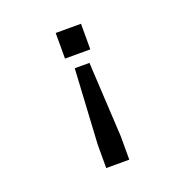

<svg xmlns="http://www.w3.org/2000/svg" viewBox="-125 -667 901 929"><g transform="rotate(-20 325.0 -202.0)"><path d="M259.8 -550.8H390.1V-418.9H259.8ZM363.8 -358.9 384.8 26.9V147H266.1V26.9L288.1 -358.9Z"/></g></svg>

Font: Azeret Mono
Style: Regular
Weight: 400
Designer: Martin Vácha
Foundry: Displaay
Version: Version 1.002